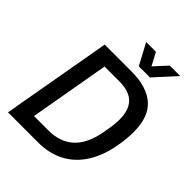

<svg xmlns="http://www.w3.org/2000/svg" viewBox="-240 -1002 1133 1133"><g transform="rotate(45 326.5 -435.0)"><path d="M27 0 148 -686H373Q499 -686 566.5 -627.5Q634 -569 634 -443Q634 -415 631.5 -385.5Q629 -356 623 -325Q605 -220 559 -147.5Q513 -75 442.5 -37.5Q372 0 277 0ZM151 -93H271Q319 -93 358.5 -106.5Q398 -120 428.5 -148Q459 -176 479.5 -220Q500 -264 510 -324Q515 -352 518 -372Q521 -392 522 -407Q523 -422 523 -435Q523 -492 504 -527Q485 -562 449.5 -578Q414 -594 362 -594H239ZM594 -870 474 -738H381L310 -870H392L451 -758L405 -759L507 -870Z"/></g></svg>

Font: Archivo SemiCondensed Medium
Style: Italic
Weight: 500
Width: 4
Italic angle: -10°
Designer: Hector Gatti
Foundry: Omnibus-Type
Version: Version 2.001